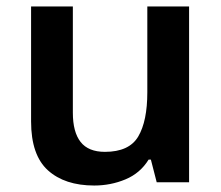

<svg xmlns="http://www.w3.org/2000/svg" viewBox="-20 -563 684 593"><path d="M564 -543V0H464L446 -70H439Q413 -28 367.5 -9Q322 10 271 10Q180 10 128 -37Q76 -84 76 -188V-543H205V-215Q205 -155 229 -124.5Q253 -94 304 -94Q379 -94 407 -141.5Q435 -189 435 -278V-543Z"/></svg>

Font: Noto Sans Javanese SemiBold
Style: Regular
Weight: 600
Version: Version 2.004